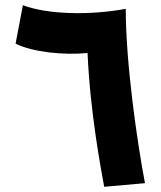

<svg xmlns="http://www.w3.org/2000/svg" viewBox="-20 -714 618 739"><path d="M381 5 538 -9C507 -172 464 -474 464 -680C329 -655 166 -657 68 -694L40 -546C106 -513 226 -501 317 -510C327 -280 369 -62 381 5Z"/></svg>

Font: Noto Sans Arabic ExtBd
Style: Regular
Weight: 800
Designer: Monotype Design Team, Nadine Chahine, Nizar Qandah and Khaled Hosny
Foundry: Monotype Imaging Inc.
Version: Version 2.012